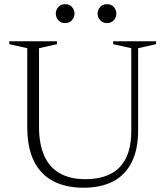

<svg xmlns="http://www.w3.org/2000/svg" viewBox="-20 -868 775 898"><path d="M594 -257V-642.5L509.5 -661.5V-675H710V-661.5L626 -642.5V-258Q626 -168 595.5 -108.2Q565 -48.5 508.2 -19.2Q451.5 10 372 10Q287 10 228 -21.2Q169 -52.5 138.2 -115.5Q107.5 -178.5 107.5 -273V-642.5L23.5 -661.5V-675H246.5V-661.5L162.5 -642.5V-274.5Q162.5 -195 186.5 -140.5Q210.5 -86 258.8 -58Q307 -30 379.5 -30Q448 -30 496 -54Q544 -78 569 -128.2Q594 -178.5 594 -257ZM284.5 -760Q264.5 -760 252.8 -773.5Q241 -787 241 -804.5Q241 -822 252.8 -835.2Q264.5 -848.5 284.5 -848.5Q304.5 -848.5 316.5 -835.2Q328.5 -822 328.5 -804.5Q328.5 -787 316.5 -773.5Q304.5 -760 284.5 -760ZM480.5 -760Q460.5 -760 448.5 -773.5Q436.5 -787 436.5 -804.5Q436.5 -822 448.5 -835.2Q460.5 -848.5 480.5 -848.5Q500.5 -848.5 512.2 -835.2Q524 -822 524 -804.5Q524 -787 512.2 -773.5Q500.5 -760 480.5 -760Z"/></svg>

Font: Newsreader 24pt Light
Style: Regular
Weight: 300
Designer: Hugues Gentile
Foundry: Production Type
Version: Version 1.003